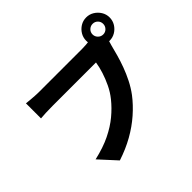

<svg xmlns="http://www.w3.org/2000/svg" viewBox="-207 -1107 1415 1415"><g transform="rotate(-45 500.0 -399.5)"><path d="M803 -738Q803 -715 819.5 -698.5Q836 -682 859 -682Q882 -682 898 -698.5Q914 -715 914 -738Q914 -761 898 -777Q882 -793 859 -793Q836 -793 819.5 -777Q803 -761 803 -738ZM737 -738Q737 -771 753.5 -798.5Q770 -826 797.5 -843Q825 -860 859 -860Q892 -860 919.5 -843Q947 -826 964 -798.5Q981 -771 981 -738Q981 -704 964 -676.5Q947 -649 919.5 -632.5Q892 -616 859 -616Q825 -616 797.5 -632.5Q770 -649 753.5 -676.5Q737 -704 737 -738ZM868 -655Q861 -640 855 -618.5Q849 -597 844 -581Q835 -545 822.5 -500Q810 -455 792 -406Q774 -357 749.5 -308.5Q725 -260 693 -217Q648 -158 587.5 -105Q527 -52 452.5 -10Q378 32 289 61L168 -71Q269 -94 341.5 -129.5Q414 -165 467.5 -209.5Q521 -254 561 -304Q594 -345 616.5 -392Q639 -439 654 -486Q669 -533 675 -574Q660 -574 626 -574Q592 -574 548 -574Q504 -574 455.5 -574Q407 -574 361 -574Q315 -574 278.5 -574Q242 -574 222 -574Q186 -574 151.5 -572.5Q117 -571 97 -569V-726Q113 -724 135.5 -722Q158 -720 182 -718.5Q206 -717 222 -717Q239 -717 268.5 -717Q298 -717 335.5 -717Q373 -717 414.5 -717Q456 -717 496.5 -717Q537 -717 572.5 -717Q608 -717 634.5 -717Q661 -717 674 -717Q690 -717 713.5 -718.5Q737 -720 759 -725Z"/></g></svg>

Font: Noto Sans SC Thin ExtraBold
Style: Regular
Weight: 800
Version: Version 2.004-H2;hotconv 1.0.118;makeotfexe 2.5.65603